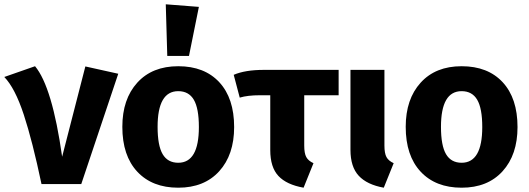

<svg xmlns="http://www.w3.org/2000/svg" viewBox="-37 -856 2459 893"><path d="M126 -548Q206 -452 252 -127L360 -547L513 -513L341 0H156Q114 -200 73.5 -323Q33 -446 -17 -498Z M734 -836 888 -824 842 -596H741ZM792 -548Q914 -548 983 -473.5Q1052 -399 1052 -265Q1052 -136 982.5 -59.5Q913 17 792 17Q671 17 601.5 -57.5Q532 -132 532 -266Q532 -395 601.5 -471.5Q671 -548 792 -548ZM792 -432Q696 -432 696 -266Q696 -179 719.5 -139Q743 -99 792 -99Q888 -99 888 -265Q888 -352 864.5 -392Q841 -432 792 -432Z M1538 -413H1378V-179Q1378 -143 1387.5 -125.5Q1397 -108 1421 -97L1375 17Q1296 3 1258 -37.5Q1220 -78 1220 -158V-413H1172Q1115 -413 1078 -402L1050 -508Q1103 -531 1191 -531H1538Z M1751 -531V-179Q1751 -143 1760.5 -125.5Q1770 -108 1794 -97L1748 17Q1670 3 1631.5 -38.5Q1593 -80 1593 -159V-531Z M2110 -548Q2232 -548 2301 -473.5Q2370 -399 2370 -265Q2370 -136 2300.5 -59.5Q2231 17 2110 17Q1989 17 1919.5 -57.5Q1850 -132 1850 -266Q1850 -395 1919.5 -471.5Q1989 -548 2110 -548ZM2110 -432Q2014 -432 2014 -266Q2014 -179 2037.5 -139Q2061 -99 2110 -99Q2206 -99 2206 -265Q2206 -352 2182.5 -392Q2159 -432 2110 -432Z"/></svg>

Font: FiraGO
Style: Bold
Weight: 700
Designer: bBox Type
Foundry: bBox Type GmbH
Version: Version 1.001;PS 001.001;hotconv 1.0.88;makeotf.lib2.5.64775